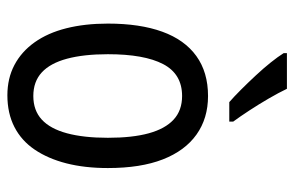

<svg xmlns="http://www.w3.org/2000/svg" viewBox="-162 -644 816 533"><g transform="rotate(90 246.5 -378.0)"><path d="M447 -269Q447 -205 434 -154Q421 -103 396 -66Q371 -29 333 -9.5Q295 10 245 10Q198 10 161 -9.5Q124 -29 98 -65.5Q72 -102 59 -153.5Q46 -205 46 -269Q46 -358 68.5 -420Q91 -482 136 -514.5Q181 -547 247 -547Q309 -547 354 -515Q399 -483 423 -421.5Q447 -360 447 -269ZM131 -269Q131 -202 143.5 -155.5Q156 -109 181.5 -85.5Q207 -62 247 -62Q287 -62 312.5 -85.5Q338 -109 350.5 -155.5Q363 -202 363 -269Q363 -337 350.5 -382.5Q338 -428 312.5 -451.5Q287 -475 247 -475Q186 -475 158.5 -422.5Q131 -370 131 -269ZM227 -766Q238 -743 254 -715.5Q270 -688 287 -662Q304 -636 318 -617V-606H264Q249 -619 229.5 -638.5Q210 -658 190 -679.5Q170 -701 154 -721Q138 -741 128 -757V-766Z"/></g></svg>

Font: Noto Sans Khmer Condensed
Style: Regular
Weight: 400
Width: 3
Designer: Danh Hong and the Monotype Design Team
Foundry: Monotype Imaging Inc.
Version: Version 2.004